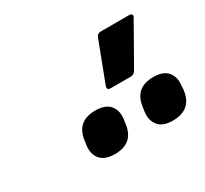

<svg xmlns="http://www.w3.org/2000/svg" viewBox="-78 -986 568 532"><g transform="rotate(-30 205.5 -720.0)"><path d="M237 -727Q223 -727 228 -740L276 -866Q280 -877 291 -877H383Q388 -877 390.5 -873.5Q393 -870 389 -864L318 -739Q312 -727 300 -727ZM156 -563Q124 -563 110 -579.5Q96 -596 99 -622L101 -636Q108 -695 168 -695Q200 -695 214 -678.5Q228 -662 225 -636L223 -622Q216 -563 156 -563ZM341 -563Q310 -563 296 -579.5Q282 -596 285 -622L287 -636Q294 -695 354 -695Q385 -695 399 -678.5Q413 -662 410 -636L409 -622Q402 -563 341 -563Z"/></g></svg>

Font: Sofia Sans
Style: Bold Italic
Weight: 700
Italic angle: -9°
Designer: Botio Nikoltchev, Ani Petrova
Foundry: lettersoup
Version: Version 4.101; ttfautohint (v1.8.4.7-5d5b)